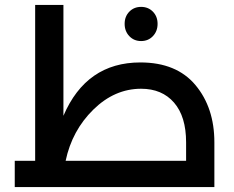

<svg xmlns="http://www.w3.org/2000/svg" viewBox="-20 -761 952 781"><path d="M551 -507Q698 -507 775 -415Q852 -323 852 -182V0H40V-107H123V-741H238V-290Q331 -507 551 -507ZM602 -614Q583 -594 554 -594Q525 -594 506 -614Q487 -634 487 -664Q487 -694 506 -713.5Q525 -733 554 -733Q583 -733 602 -713.5Q621 -694 621 -664Q621 -634 602 -614ZM247 -107H737V-182Q737 -287 688 -343.5Q639 -400 554 -400Q446 -400 359.5 -315Q273 -230 247 -107Z"/></svg>

Font: Montserrat-Arabic
Style: Regular
Weight: 400
Designer: Mohamed Gaber
Foundry: Kief Type Foundry
Version: Version 5.008;PS 005.008;hotconv 1.0.88;makeotf.lib2.5.64775